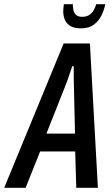

<svg xmlns="http://www.w3.org/2000/svg" viewBox="-63 -894 534 914"><path d="M-43 0 240 -687H365L403 0H300L295 -173H128L59 0ZM158 -258H294L289 -480Q289 -488 288.5 -500Q288 -512 288 -526Q288 -540 288 -553.5Q288 -567 288 -579H281Q276 -565 270 -546.5Q264 -528 257.5 -510Q251 -492 246 -480ZM323 -759Q290 -759 271.5 -770.5Q253 -782 245.5 -800.5Q238 -819 238 -840Q238 -848 239 -857Q240 -866 241 -874H284Q284 -870 284 -865Q284 -860 285 -856Q286 -846 289.5 -836.5Q293 -827 302.5 -820.5Q312 -814 328 -814Q351 -814 364.5 -824.5Q378 -835 385 -849Q392 -863 395 -874H438Q433 -847 420 -820.5Q407 -794 383.5 -776.5Q360 -759 323 -759Z"/></svg>

Font: Archivo ExtraCondensed Medium
Style: Italic
Weight: 500
Width: 2
Italic angle: -10°
Designer: Hector Gatti
Foundry: Omnibus-Type
Version: Version 2.001